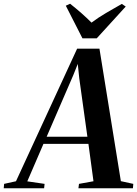

<svg xmlns="http://www.w3.org/2000/svg" viewBox="-95 -1007 733 1027"><path d="M-75 0 -73 -23.5 -9.5 -37.5 317.5 -746.5H437L551.5 -38L618 -23.5L616 0H324.5L327.5 -23.5L405 -37.5L378 -237.5H137.5L51 -37L143.5 -23.5L141 0ZM154.5 -275.5H372.5L329 -588L321 -665L297 -605ZM346 -802 257 -976.5 280 -987Q310.5 -963 339.5 -937.5Q368.5 -912 394.5 -886Q430.5 -913 472 -937.5Q513.5 -962 556.5 -986L577.5 -972L422.5 -802Z"/></svg>

Font: Merriweather 120pt SemiBold
Style: Italic
Weight: 600
Italic angle: -7.8°
Version: Version 2.101